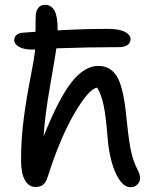

<svg xmlns="http://www.w3.org/2000/svg" viewBox="-20 -780 669 810"><path d="M128.9 8.8Q102.1 8.8 85.4 -19.5Q68.8 -47.9 68.8 -103Q68.8 -195.3 80.6 -283.2Q92.3 -371.1 108.2 -450.4Q124 -529.8 127.9 -567.9V-571.8Q124 -570.8 116.2 -570.8Q80.1 -570.8 60.1 -582.5Q40 -594.2 40 -610.8Q40 -622.6 48.8 -631.6Q57.6 -640.6 76.2 -642.1Q94.7 -644 129.9 -646Q129.9 -705.6 130.9 -716.8Q132.3 -735.4 142.3 -747.6Q152.3 -759.8 170.9 -759.8Q197.8 -758.8 210.7 -733.6Q223.6 -708.5 223.1 -651.9Q338.4 -658.2 433.1 -658.2Q483.4 -658.2 507.1 -645.5Q530.8 -632.8 530.8 -615.2Q530.8 -599.1 517.8 -590.1Q504.9 -581.1 481 -581.1Q360.4 -581.1 217.8 -576.2Q214.8 -553.2 191.7 -420.2Q168.5 -287.1 164.1 -205.1Q228 -365.2 282.2 -433.6Q336.4 -502 395 -502Q420.4 -502 439.2 -491.2Q458 -480.5 470.2 -462.4Q482.4 -444.3 491.5 -413.3Q500.5 -382.3 505.4 -349.4Q510.3 -316.4 515.1 -268.1Q524.4 -177.2 534.4 -135.3Q544.4 -93.3 560.1 -64.9Q570.8 -44.4 570.8 -28.8Q570.8 -12.2 559.3 -1.2Q547.9 9.8 529.8 9.8Q506.3 9.8 485.6 -19Q464.8 -47.9 451.7 -94.7Q438.5 -141.6 434.1 -196.8Q426.8 -289.6 417.2 -335.2Q407.7 -380.9 390.1 -410.2Q355.5 -406.7 293.9 -301.3Q232.4 -195.8 180.2 -30.8Q172.4 -7.8 160.4 0.5Q148.4 8.8 128.9 8.8Z"/></svg>

Font: Shantell Sans Normal
Style: Regular
Weight: 400
Designer: Stephen Nixon, Anya Danilova, Shantell Martin
Foundry: Arrow Type
Version: Version 1.006;[559af2be0]